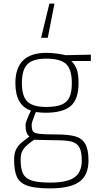

<svg xmlns="http://www.w3.org/2000/svg" viewBox="-20 -802 541 1061"><path d="M253 -782H281L244 -593H207ZM58 80Q58 48 67.5 27Q77 6 93.5 -9Q110 -24 143 -48Q121 -62 121 -113Q121 -121 130.5 -145Q140 -169 151 -191Q65 -219 65 -343Q65 -510 236 -510Q263 -510 293.5 -506Q324 -502 342 -497L482 -500V-465H374Q394 -446 404 -419Q414 -392 414 -343Q414 -253 370.5 -216Q327 -179 232 -179Q222 -179 206 -180Q190 -181 178 -183Q155 -126 155 -113Q155 -86 162.5 -76Q170 -66 196.5 -62.5Q223 -59 292 -59Q359 -59 396 -48.5Q433 -38 451 -7Q469 24 469 85Q469 166 418.5 202.5Q368 239 256 239Q173 239 131 224Q89 209 73.5 175.5Q58 142 58 80ZM377 -343Q377 -418 345.5 -448Q314 -478 235 -478Q163 -478 132 -447.5Q101 -417 101 -343Q101 -269 132 -240Q163 -211 235 -211Q289 -211 319.5 -223.5Q350 -236 363.5 -264Q377 -292 377 -343ZM432 85Q432 35 418 11.5Q404 -12 375 -19.5Q346 -27 290 -27L191 -29Q183 -30 169 -30Q124 1 109 22.5Q94 44 94 79Q94 129 106.5 156Q119 183 153.5 195Q188 207 257 207Q350 207 391 178.5Q432 150 432 85Z"/></svg>

Font: Cairo ExtraLight
Style: Regular
Weight: 275
Designer: Mohamed Gaber, Accademia di Belle Arti di Urbino and others
Foundry: Kief Type Foundry, Accademia di Belle Arti di Urbino and others
Version: Version 3.011